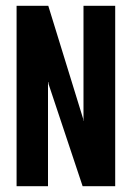

<svg xmlns="http://www.w3.org/2000/svg" viewBox="-20 -640 453 660"><path d="M37 0V-620H146L266 -231V-225H267V-620H376V0H264L147 -351L146 -358H145V0Z"/></svg>

Font: Smooch Sans
Style: Bold
Weight: 700
Designer: Robert E. Leuschke
Foundry: Robert E. Leuschke
Version: Version 1.010